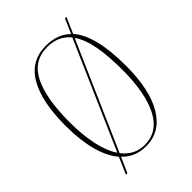

<svg xmlns="http://www.w3.org/2000/svg" viewBox="-232 -854 993 993"><g transform="rotate(-45 264.5 -357.5)"><path d="M126 -52Q85 -99 64.5 -178Q44 -257 44 -359Q44 -537 99.5 -631Q155 -725 265 -725Q350 -725 400 -675L435 -755H446L408 -668Q485 -582 485 -358Q485 -183 427 -86.5Q369 10 264 10Q185 10 134 -44L97 40H86ZM392 -658Q370 -686 338.5 -700.5Q307 -715 265 -715Q164 -715 118 -623Q72 -531 72 -358Q72 -264 88 -191Q104 -118 135 -72ZM264 0Q360 0 408.5 -94Q457 -188 457 -358Q457 -458 443.5 -531Q430 -604 399 -648L142 -62Q165 -32 195.5 -16Q226 0 264 0Z"/></g></svg>

Font: Noto Serif Display ExtraCondensed Thin
Style: Regular
Weight: 100
Width: 2
Designer: Monotype Design Team
Foundry: Monotype Imaging Inc.
Version: Version 2.009